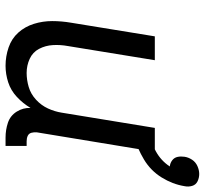

<svg xmlns="http://www.w3.org/2000/svg" viewBox="-43 -687 738 692"><g transform="rotate(90 326.0 -341.0)"><path d="M217 8Q247 8 276.5 -1.5Q306 -11 329.5 -33Q353 -55 369 -82Q368 -55 382.5 -32Q397 -9 422.5 -0.5Q448 8 476 8H506V-68H489Q478 -68 469.5 -72Q461 -76 458.5 -85.5Q456 -95 457 -105L527 -530H441L386 -194Q382 -169 371 -145Q360 -121 339.5 -102Q319 -83 293.5 -75.5Q268 -68 243 -68Q216 -68 192 -79Q168 -90 156 -113Q144 -136 142.5 -163Q141 -190 146 -217L197 -530H111L62 -229Q56 -194 56 -160Q56 -126 66 -94Q76 -62 97.5 -38Q119 -14 151 -3Q183 8 217 8ZM472 -455Q515 -467 555 -491Q595 -515 619.5 -554.5Q644 -594 651 -637Q654 -651 650 -664.5Q646 -678 633.5 -684Q621 -690 607 -690Q593 -690 578.5 -683.5Q564 -677 555.5 -664Q547 -651 545 -637Q543 -624 545.5 -612Q548 -600 558 -592.5Q568 -585 580 -584Q580 -584 580 -584Q580 -584 580 -584Q580 -584 580 -584Q580 -584 580 -584Q559 -552 525 -533.5Q491 -515 455 -506Z"/></g></svg>

Font: Iosevka Sparkle
Style: Italic
Weight: 400
Italic angle: -9°
Designer: Belleve Invis
Foundry: Belleve Invis
Version: Version 4.5.0; ttfautohint (v1.8.3)